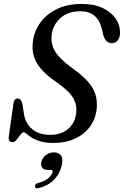

<svg xmlns="http://www.w3.org/2000/svg" viewBox="-20 -732 644 998"><path d="M259 11Q216.5 11 188.8 2.5Q161 -6 144.2 -17Q127.5 -28 118 -36.2Q108.5 -44.5 103 -44.5Q96 -44.5 86.5 -31.8Q77 -19 66.5 -6Q56 7 46 7Q22.5 7 25.5 -20.5L49.5 -192Q53 -220 72.5 -220Q88.5 -220 96 -193L103 -149.5Q109.5 -92 146.5 -61.5Q183.5 -31 240.5 -31Q296.5 -31 332.5 -60.5Q368.5 -90 375.5 -140.5Q382.5 -185 360.2 -222.8Q338 -260.5 274.5 -304Q204 -352.5 173.8 -400.5Q143.5 -448.5 150.5 -511.5Q155.5 -564.5 186.5 -610Q217.5 -655.5 272.8 -683.5Q328 -711.5 404.5 -711.5Q470.5 -711.5 515.2 -689.8Q560 -668 582.5 -633.5Q605 -599 604 -560Q603.5 -537.5 592 -522.5Q580.5 -507.5 561 -507.5Q530 -507.5 517.5 -548L509.5 -581Q487.5 -673.5 398 -673.5Q333 -673.5 293.8 -637.8Q254.5 -602 248.5 -551Q243 -503.5 266.8 -464.2Q290.5 -425 353 -380Q407 -341.5 436.8 -307.8Q466.5 -274 476.5 -240Q486.5 -206 482.5 -166.5Q477 -113.5 447.5 -73.5Q418 -33.5 369.5 -11.2Q321 11 259 11ZM230.5 151.5Q207.5 151.5 199 139Q190.5 126.5 195.5 108Q201 86.5 219.5 73.2Q238 60 260.5 60Q286 60 297.8 77.8Q309.5 95.5 300 132Q288 176.5 257.2 205.8Q226.5 235 181 245.5Q162 250 161.5 236.5Q162 223 178.5 219Q211.5 211 230.2 195Q249 179 253.5 163.5Q256 151.5 244 151.5Z"/></svg>

Font: Fraunces 72pt S050
Style: Italic
Weight: 400
Italic angle: -16°
Version: Version 1.000; ttfautohint (v1.8.3)